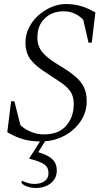

<svg xmlns="http://www.w3.org/2000/svg" viewBox="-20 -690 533 950"><path d="M157 240Q136 240 116 233.5Q96 227 86 215L88 205H91Q120 220 151 220Q182 220 201 206Q220 192 220 166Q220 138 198.5 123Q177 108 124 95L178 10Q126 9 89.5 -2.5Q53 -14 16 -36L35 -189H51L81 -71Q100 -52 131.5 -38.5Q163 -25 198 -25Q271 -25 308 -68.5Q345 -112 345 -175Q345 -212 329 -236Q313 -260 284 -280Q255 -300 216 -325Q159 -360 132.5 -394Q106 -428 106 -479Q106 -519 123.5 -553.5Q141 -588 170 -614Q199 -640 234.5 -655Q270 -670 306 -670Q348 -670 383.5 -659Q419 -648 452 -628L434 -479H418L392 -592Q378 -608 353 -621Q328 -634 294 -634Q238 -634 201.5 -599Q165 -564 165 -505Q165 -463 188.5 -433Q212 -403 274 -366Q318 -340 348.5 -315Q379 -290 394 -261Q409 -232 409 -190Q409 -136 380.5 -92.5Q352 -49 305 -22Q258 5 203 9L169 63Q215 76 238 97Q261 118 261 154Q261 192 232 216Q203 240 157 240Z"/></svg>

Font: Spectral Light
Style: Italic
Weight: 300
Italic angle: -10°
Designer: Jean-Baptiste Levee
Foundry: Production Type
Version: Version 2.001